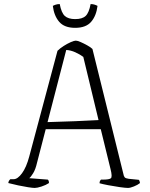

<svg xmlns="http://www.w3.org/2000/svg" viewBox="-20 -925 740 945"><path d="M151 0Q141 0 118.5 -3.5Q96 -7 70 -12.5Q44 -18 21 -24Q21 -30 24.5 -35.5Q28 -41 31 -43H47Q67 -43 88.5 -72.5Q110 -102 124 -155L263 -675Q275 -687 293 -698.5Q311 -710 328 -717.5Q345 -725 353 -725Q361 -725 377 -718Q393 -711 410 -701.5Q427 -692 435 -684L587 -70Q589 -58 593.5 -52.5Q598 -47 613 -45L663 -40Q665 -39 667 -33Q669 -27 669 -24Q658 -15 639.5 -7.5Q621 0 610 0Q598 0 569.5 -4Q541 -8 512.5 -13.5Q484 -19 470 -23Q470 -31 472.5 -35Q475 -39 477 -41H488Q517 -41 525.5 -47.5Q534 -54 524 -93L476 -289H205L162 -123Q155 -92 143.5 -73Q132 -54 124 -48L215 -41Q217 -40 219 -36Q221 -32 221 -24Q206 -14 184.5 -7Q163 0 151 0ZM214 -324Q282 -326 349.5 -328.5Q417 -331 465 -334L390 -645Q374 -657 351 -667.5Q328 -678 306 -679ZM350 -788Q297 -788 271.5 -817.5Q246 -847 240 -896Q245 -899 254 -902Q263 -905 274 -905Q282 -862 299 -846.5Q316 -831 350 -831Q385 -831 401.5 -846.5Q418 -862 426 -905Q437 -905 446 -902Q455 -899 460 -896Q454 -847 428.5 -817.5Q403 -788 350 -788Z"/></svg>

Font: Texturina 72pt Thin
Style: Regular
Weight: 100
Designer: Guillermo Torres Carreño
Foundry: Omnibus-Type
Version: Version 1.002; ttfautohint (v1.8.3)